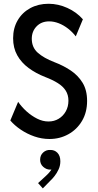

<svg xmlns="http://www.w3.org/2000/svg" viewBox="-20 -748 533 1044"><path d="M249 7.8Q207 7.8 167 -6.1Q127 -20 93 -43Q59.1 -65.9 36.1 -92.8L78.6 -194.3Q97.7 -166.5 124.5 -142.3Q151.4 -118.2 181.9 -102.8Q212.4 -87.4 243.7 -87.4Q274.4 -87.4 298.8 -102.1Q323.2 -116.7 337.6 -142.3Q352.1 -168 352.1 -200.7Q352.1 -231.9 337.2 -255.4Q322.3 -278.8 293.9 -296.4Q265.6 -314 226.1 -329.1Q174.8 -349.1 135.3 -378.4Q95.7 -407.7 73.5 -447.8Q51.3 -487.8 51.3 -540Q51.3 -595.2 76.2 -637.7Q101.1 -680.2 144.8 -703.9Q188.5 -727.5 244.1 -727.5Q296.4 -727.5 346.4 -704.8Q396.5 -682.1 430.7 -643.1L392.1 -550.3Q373.5 -574.2 349.6 -592.8Q325.7 -611.3 299.3 -621.6Q272.9 -631.8 247.6 -631.8Q205.1 -631.8 179 -604.7Q152.8 -577.6 152.8 -537.1Q152.8 -490.2 185.5 -461.2Q218.3 -432.1 275.4 -410.2Q323.2 -392.1 363.8 -365.2Q404.3 -338.4 429 -298.1Q453.6 -257.8 453.6 -199.2Q453.6 -137.2 426 -90.6Q398.4 -43.9 351.8 -18.1Q305.2 7.8 249 7.8ZM212.9 276.4 187 247.6 228.5 209.5Q238.3 200.7 247.3 190.4Q256.3 180.2 262 169.7Q267.6 159.2 266.6 148.9L283.2 147.5Q281.2 158.2 273.9 166.3Q266.6 174.3 252 174.3Q232.4 174.3 215.3 159.4Q198.2 144.5 198.2 120.6Q198.2 96.2 214.6 81.3Q231 66.4 252 67.4Q276.4 66.4 292.2 82.8Q308.1 99.1 308.1 128.9Q308.1 152.8 298.6 173.1Q289.1 193.4 277.1 208.7Q265.1 224.1 256.3 231.9Z"/></svg>

Font: Reddit Sans Condensed Medium
Style: Regular
Weight: 500
Designer: Stephen Hutchings
Foundry: Reddit
Version: Version 1.014